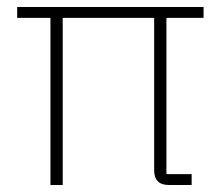

<svg xmlns="http://www.w3.org/2000/svg" viewBox="-20 -528 638 548"><path d="M455 -31H527V0H462Q420 0 420 -42V-477H159V0H124V-477H29V-508H561V-477H455Z"/></svg>

Font: IBM Plex Sans Devanagari ExtraLight
Style: Regular
Weight: 200
Designer: Mike Abbink, Paul van der Laan, Pieter van Rosmalen, Erin McLaughlin
Foundry: Bold Monday
Version: Version 1.1